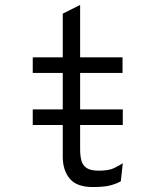

<svg xmlns="http://www.w3.org/2000/svg" viewBox="-20 -742 656 774"><path d="M112 -238V-301H475V-238ZM354 12Q289 12 261 -22Q233 -56 233 -110V-448H112V-511H233V-687L303 -722V-511H474V-448H303V-140Q303 -115.5 307.8 -96Q312.5 -76.5 328.5 -65.2Q344.5 -54 378 -54Q418 -54 439.5 -64.2Q461 -74.5 475 -84L467 -11Q447.5 -0.5 423 5.8Q398.5 12 354 12Z"/></svg>

Font: Overpass Mono Light Light
Style: Regular
Weight: 300
Monospace: yes
Version: Version 4.000